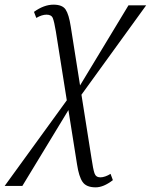

<svg xmlns="http://www.w3.org/2000/svg" viewBox="-83 -559 648 825"><path d="M-63 240 204 -128 157 -424Q150 -466 144 -481Q138 -496 117 -496Q97 -496 73 -482L63 -508Q106 -539 147 -539Q185 -539 199 -518Q213 -497 221 -445L261 -192L469 -536H545L267 -152L310 120Q317 168 323 185.5Q329 203 348 203Q358 203 369.5 199Q381 195 392 188L402 215Q362 246 328 246Q288 246 272 223Q256 200 248 147L211 -86L13 240Z"/></svg>

Font: Noto Serif SemiCondensed Light
Style: Italic
Weight: 300
Width: 4
Italic angle: -12°
Designer: Monotype Design Team
Foundry: Monotype Imaging Inc.
Version: Version 2.013; ttfautohint (v1.8.4.7-5d5b)